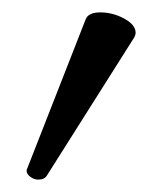

<svg xmlns="http://www.w3.org/2000/svg" viewBox="-20 -817 240 310"><path d="M142 -797Q162 -797 180.5 -787Q199 -777 199 -764Q199 -761 197 -757L56 -534Q52 -527 42 -527Q35 -527 29 -531.5Q23 -536 23 -541Q23 -544 24 -545L118 -785Q122 -797 142 -797Z"/></svg>

Font: Iansui 0.93
Style: Regular
Weight: 400
Designer: But Ko / Fontworks Inc.
Foundry: zi-hi.com / Fontworks Inc.
Version: Version 0.931